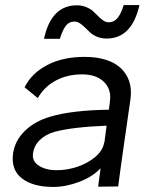

<svg xmlns="http://www.w3.org/2000/svg" viewBox="-20 -737 593 767"><path d="M317.9 -509.8Q376.5 -509.8 419.7 -491.9Q462.9 -474.1 485.8 -435.1Q508.8 -396 501 -339.8L465.8 -94.2Q463.4 -75.7 458.5 -40.5Q453.6 -5.4 452.1 7.8L372.1 8.8Q375 -16.1 381.8 -64.9Q350.1 -30.8 296.4 -10.5Q242.7 9.8 192.9 9.8Q111.8 9.8 67.6 -24.4Q23.4 -58.6 32.2 -124Q39.6 -175.3 79.3 -214.1Q119.1 -252.9 181.2 -271Q266.1 -296.4 415 -298.8L418.9 -330.1Q426.3 -379.4 395.5 -409.7Q364.7 -439.9 308.1 -439.9Q250 -439.9 203.9 -415.8Q157.7 -391.6 130.9 -345.2L78.1 -388.2Q106.4 -444.8 168.9 -477.3Q231.4 -509.8 317.9 -509.8ZM111.8 -124Q107.4 -93.3 135 -75.2Q162.6 -57.1 207 -57.1Q248 -57.1 289.3 -70.8Q330.6 -84.5 361.1 -110.6Q391.6 -136.7 396 -168L397 -167L405.8 -234.9Q268.1 -229.5 196.8 -210Q162.6 -200.2 139.4 -178Q116.2 -155.8 111.8 -124ZM155.8 -582Q184.6 -715.8 287.1 -715.8Q307.6 -715.8 324.5 -708.7Q341.3 -701.7 352.3 -691.7Q363.3 -681.6 372.8 -671.9Q382.3 -662.1 392.8 -655Q403.3 -647.9 414.1 -647.9Q435.5 -647.9 449.7 -665.3Q463.9 -682.6 474.1 -716.8H537.1Q506.8 -583 405.8 -583Q384.8 -583 367.9 -590.1Q351.1 -597.2 340.1 -607.2Q329.1 -617.2 319.6 -627Q310.1 -636.7 299.3 -643.8Q288.6 -650.9 276.9 -650.9Q255.9 -650.9 242.9 -634Q230 -617.2 219.2 -582Z"/></svg>

Font: Human Sans
Style: Italic
Weight: 400
Italic angle: -8°
Designer: Tim Radville
Foundry: Continuum
Version: Version 1.000;FEAKit 1.0